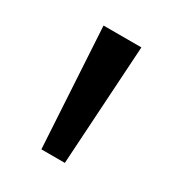

<svg xmlns="http://www.w3.org/2000/svg" viewBox="-87 -677 369 404"><g transform="rotate(30 97.5 -474.5)"><path d="M52 -620H144L126 -329H69Z"/></g></svg>

Font: Yrsa Medium
Style: Regular
Weight: 500
Designer: Anna Giedrys (Yrsa+Rasa design), David Brezina (Yrsa art-direction, Rasa art-direction, design)
Foundry: Rosetta Type Foundry
Version: Version 2.004